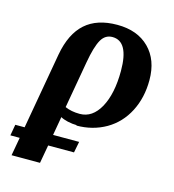

<svg xmlns="http://www.w3.org/2000/svg" viewBox="-154 -556 772 854"><g transform="rotate(15 232.0 -129.0)"><path d="M221 10 222 8Q203 8 180 3Q159 -2 147 -9L132 77H252L242 128H123L108 212H-23L-8 128H-51L-42 77H1L63 -275Q81 -374 135 -422Q189 -470 282 -470Q375 -470 429 -416Q483 -362 483 -269Q483 -188 450 -124Q417 -60 357 -25Q296 10 221 10ZM222 -44Q280 -44 315 -107Q350 -171 350 -276Q350 -412 275 -412Q242 -412 224 -381Q205 -348 192 -273L154 -57Q183 -44 222 -44Z"/></g></svg>

Font: Libra Serif Modern
Style: Bold Italic
Weight: 700
Italic angle: -12°
Designer: Stefan Peev, Context Ltd
Foundry: Stefan Peev, Context Ltd
Version: Version 1.000